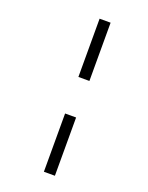

<svg xmlns="http://www.w3.org/2000/svg" viewBox="-180 -850 911 1180"><g transform="rotate(20 275.5 -259.5)"><path d="M260 -379V-760H332V-379ZM260 241V-140H332V241Z"/></g></svg>

Font: Noto Sans
Style: Italic
Weight: 400
Italic angle: -12°
Designer: Monotype Design Team
Foundry: Monotype Imaging Inc.
Version: Version 2.013; ttfautohint (v1.8.4.7-5d5b)